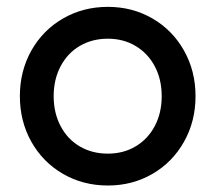

<svg xmlns="http://www.w3.org/2000/svg" viewBox="-20 -538 641 571"><path d="M39.1 -252Q39.1 -326.7 73.2 -387.5Q107.4 -448.2 167.2 -482.9Q227.1 -517.6 300.8 -517.6Q374 -517.6 433.6 -482.9Q493.2 -448.2 527.3 -387.5Q561.5 -326.7 561.5 -252Q561.5 -177.2 527.3 -116.5Q493.2 -55.7 433.6 -21Q374 13.7 300.8 13.7Q227.1 13.7 167.2 -21Q107.4 -55.7 73.2 -116.5Q39.1 -177.2 39.1 -252ZM460.9 -252Q460.9 -301.8 440.4 -340.6Q419.9 -379.4 383.5 -401.1Q347.2 -422.9 300.8 -422.9Q253.9 -422.9 217.3 -401.4Q180.7 -379.9 160.2 -340.8Q139.6 -301.8 139.6 -252Q139.6 -202.1 160.2 -163.1Q180.7 -124 217.3 -102.5Q253.9 -81.1 300.8 -81.1Q347.2 -81.1 383.5 -102.8Q419.9 -124.5 440.4 -163.3Q460.9 -202.1 460.9 -252Z"/></svg>

Font: Wanted Sans Medium
Style: Regular
Weight: 500
Designer: Original Design by Kil Hyung-jin and Kang Hanbin, Wanted Lab, Inc; Hangeul from Source Han Sans by Jang Soo-young and Ka
Foundry: Wanted Lab, Inc.
Version: Version 1.001